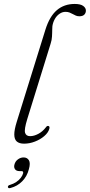

<svg xmlns="http://www.w3.org/2000/svg" viewBox="-20 -738 466 997"><path d="M368 -717.5Q398 -717.5 412 -707.2Q426 -697 426 -683Q426 -670.5 417.8 -662Q409.5 -653.5 392 -653.5Q382 -653.5 373.8 -657Q365.5 -660.5 357.8 -665Q350 -669.5 341 -673Q332 -676.5 320 -676.5Q303.5 -676.5 288.8 -666.2Q274 -656 264.5 -639Q255 -622 252 -602Q251.5 -592.5 251.2 -583.5Q251 -574.5 250.8 -566Q250.5 -557.5 250 -548.8Q249.5 -540 247.8 -530.2Q246 -520.5 242.5 -510L121.5 -119.5Q105 -66 110.2 -48.5Q115.5 -31 136.5 -31Q156.5 -31 178.8 -42.8Q201 -54.5 218 -76.5Q221 -81 224 -82.8Q227 -84.5 230.5 -84Q235 -83.5 236.5 -79.5Q238 -75.5 236 -68.5Q230 -48.5 209.5 -31Q189 -13.5 161.2 -2.8Q133.5 8 105 8Q80.5 8 67.5 -3Q54.5 -14 54.2 -39Q54 -64 67 -105.5L216 -584.5Q237.5 -653 275.2 -685.2Q313 -717.5 368 -717.5ZM81.5 150.5Q64.5 150.5 57.8 140.5Q51 130.5 55 116.5Q59 100 72.8 89.8Q86.5 79.5 102.5 79.5Q121 79.5 130 94Q139 108.5 130 140.5Q120.5 178 95.2 203.5Q70 229 35 238Q29 240 25.5 238.8Q22 237.5 21 233.5Q20.5 229.5 23.5 226.2Q26.5 223 32 222Q50.5 216.5 64.5 207Q78.5 197.5 87.8 185.5Q97 173.5 100 162Q102.5 150.5 91.5 150.5Z"/></svg>

Font: Fraunces ExtraLight
Style: Italic
Weight: 250
Italic angle: -16°
Version: Version 1.000;[b76b70a41]